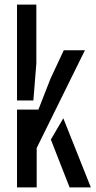

<svg xmlns="http://www.w3.org/2000/svg" viewBox="-20 -820 418 840"><path d="M54.5 0V-340.5H148L201 -476L259 -600H351.5L140.5 -172.5V0ZM54.5 -380.5V-800H139V-542.5L126 -380.5ZM202.5 -209.5 257 -302.5 377.5 0H284.5Z"/></svg>

Font: Big Shoulders Stencil Text Thin Medium
Style: Regular
Weight: 500
Version: Version 2.001